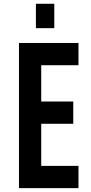

<svg xmlns="http://www.w3.org/2000/svg" viewBox="-20 -972 469 992"><path d="M385.5 -750V-635H193V-447.5H358.5V-332.5H193V-115H385.5V0H78V-750ZM165.5 -826.5V-952.5H260.5V-826.5Z"/></svg>

Font: Mohave Light SemiBold
Style: Regular
Weight: 600
Version: Version 2.003